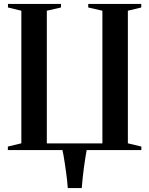

<svg xmlns="http://www.w3.org/2000/svg" viewBox="-20 -763 758 976"><path d="M395.5 193H324.5Q323.5 176 321.2 155Q319 134 315.8 111.5Q312.5 89 309.5 67.8Q306.5 46.5 303.2 28.8Q300 11 297.5 0H20V-18L88.5 -34.5V-708.5L20.5 -725V-743H290V-725L218 -708.5V-34H500.5V-708.5L428.5 -725V-743H698V-725L630 -708.5V-34.5L698.5 -18V0H420.5Q417.5 16.5 413.8 39.8Q410 63 406.5 89.2Q403 115.5 400.2 142.2Q397.5 169 395.5 193Z"/></svg>

Font: Merriweather 144pt SemiBold
Style: Regular
Weight: 600
Version: Version 2.100